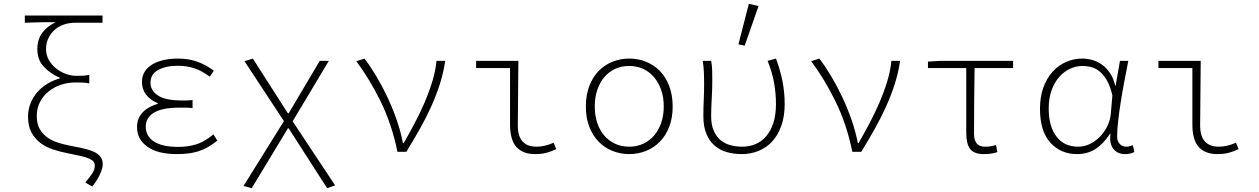

<svg xmlns="http://www.w3.org/2000/svg" viewBox="-20 -801 6640 1013"><path d="M467 183 430 162Q459 127 469.5 110Q480 93 480 73Q480 61 474 52.5Q468 44 452 36.5Q436 29 408.5 22.5Q381 16 339 8Q297 0 258.5 -13Q220 -26 191 -48.5Q162 -71 145 -104Q128 -137 128 -186Q128 -224 141.5 -257Q155 -290 178 -316Q201 -342 231.5 -360Q262 -378 295 -387V-391Q246 -412 211.5 -448.5Q177 -485 177 -542Q177 -593 203 -628Q229 -663 274 -684Q249 -684 230 -684Q211 -684 193 -683.5Q175 -683 155.5 -682.5Q136 -682 111 -681V-719H521V-681H375Q346 -681 318.5 -672Q291 -663 270 -645Q249 -627 236 -601Q223 -575 223 -542Q223 -510 238 -484Q253 -458 276.5 -439.5Q300 -421 327.5 -411Q355 -401 380 -401Q402 -401 415.5 -401.5Q429 -402 451 -406V-361Q431 -365 415 -365.5Q399 -366 377 -366Q340 -366 304 -354.5Q268 -343 239 -320.5Q210 -298 192 -265Q174 -232 174 -189Q174 -147 190 -119.5Q206 -92 232.5 -74Q259 -56 293.5 -46Q328 -36 366 -29Q405 -22 434 -14.5Q463 -7 482.5 3.5Q502 14 512 29Q522 44 522 66Q522 86 509 115.5Q496 145 467 183Z M914 12Q812 12 757.5 -27Q703 -66 703 -130Q703 -157 712 -177Q721 -197 736.5 -212Q752 -227 771.5 -237Q791 -247 812 -253V-257Q772 -273 750.5 -302Q729 -331 729 -368Q729 -399 743 -422Q757 -445 782.5 -460.5Q808 -476 843 -484Q878 -492 920 -492Q975 -492 1021 -475.5Q1067 -459 1108 -428L1087 -396Q1048 -426 1007.5 -440Q967 -454 919 -454Q855 -454 814.5 -432Q774 -410 774 -364Q774 -324 813 -297.5Q852 -271 939 -271Q953 -271 965 -271Q977 -271 996 -273V-231Q975 -233 958.5 -233Q942 -233 925 -233Q837 -233 793 -207Q749 -181 749 -132Q749 -83 792 -54.5Q835 -26 920 -26Q973 -26 1016 -39.5Q1059 -53 1106 -92L1127 -59Q1101 -39 1077 -25Q1053 -11 1027.5 -3Q1002 5 974.5 8.5Q947 12 914 12Z M1308 192 1265 180 1478 -162 1270 -478 1314 -492 1499 -203H1503L1667 -480H1715L1524 -161L1748 177L1706 192L1503 -124H1499Z M2077 0Q2047 -146 1989 -264.5Q1931 -383 1860 -478L1903 -492Q1935 -450 1966 -398Q1997 -346 2024 -288.5Q2051 -231 2072.5 -169.5Q2094 -108 2106 -46H2110Q2138 -95 2167 -149.5Q2196 -204 2220 -260Q2244 -316 2261 -371.5Q2278 -427 2283 -480H2329Q2320 -418 2301 -358.5Q2282 -299 2255.5 -240Q2229 -181 2195.5 -121.5Q2162 -62 2124 0Z M2804 12Q2738 12 2704.5 -25.5Q2671 -63 2671 -145V-442H2492V-480H2715Q2715 -395 2713.5 -308.5Q2712 -222 2712 -139Q2712 -27 2811 -27Q2831 -27 2853.5 -32Q2876 -37 2901 -48L2915 -14Q2889 -2 2863.5 5Q2838 12 2804 12Z M3300 12Q3253 12 3211 -5Q3169 -22 3138 -54Q3107 -86 3089 -132.5Q3071 -179 3071 -239Q3071 -299 3089 -346.5Q3107 -394 3138 -426Q3169 -458 3211 -475Q3253 -492 3300 -492Q3347 -492 3389 -475Q3431 -458 3462 -426Q3493 -394 3511 -346.5Q3529 -299 3529 -239Q3529 -179 3511 -132.5Q3493 -86 3462 -54Q3431 -22 3389 -5Q3347 12 3300 12ZM3300 -27Q3340 -27 3373.5 -42.5Q3407 -58 3431 -86Q3455 -114 3468.5 -153Q3482 -192 3482 -239Q3482 -287 3468.5 -326Q3455 -365 3431 -393.5Q3407 -422 3373.5 -437.5Q3340 -453 3300 -453Q3259 -453 3225.5 -437.5Q3192 -422 3168 -393.5Q3144 -365 3131 -326Q3118 -287 3118 -239Q3118 -192 3131 -153Q3144 -114 3168 -86Q3192 -58 3225.5 -42.5Q3259 -27 3300 -27Z M3894 12Q3850 12 3813 1Q3776 -10 3749 -34Q3722 -58 3706.5 -96Q3691 -134 3691 -188Q3691 -231 3693 -273.5Q3695 -316 3695 -358Q3695 -387 3694 -415Q3693 -443 3688 -480H3732Q3737 -454 3737.5 -428.5Q3738 -403 3738 -372Q3738 -329 3735 -278Q3732 -227 3732 -188Q3732 -143 3745.5 -112Q3759 -81 3781.5 -62Q3804 -43 3834 -35Q3864 -27 3896 -27Q3933 -27 3965.5 -40.5Q3998 -54 4022 -81.5Q4046 -109 4060 -151.5Q4074 -194 4074 -252Q4074 -307 4064.5 -362Q4055 -417 4030 -480L4074 -492Q4097 -431 4108.5 -372Q4120 -313 4120 -252Q4120 -186 4102 -136.5Q4084 -87 4053.5 -54Q4023 -21 3981.5 -4.5Q3940 12 3894 12ZM3909 -560 3876 -567 3931 -781 3982 -769Z M4477 0Q4447 -146 4389 -264.5Q4331 -383 4260 -478L4303 -492Q4335 -450 4366 -398Q4397 -346 4424 -288.5Q4451 -231 4472.5 -169.5Q4494 -108 4506 -46H4510Q4538 -95 4567 -149.5Q4596 -204 4620 -260Q4644 -316 4661 -371.5Q4678 -427 4683 -480H4729Q4720 -418 4701 -358.5Q4682 -299 4655.5 -240Q4629 -181 4595.5 -121.5Q4562 -62 4524 0Z M5171 12Q5119 12 5098.5 -15Q5078 -42 5078 -101V-442H4876V-476L4943 -480H5325V-442H5122Q5119 -266 5119 -95Q5119 -27 5177 -27Q5208 -27 5235 -36L5242 1Q5231 6 5211.5 9Q5192 12 5171 12Z M5663 12Q5576 12 5521.5 -48.5Q5467 -109 5467 -228Q5467 -291 5485 -340Q5503 -389 5534 -423Q5565 -457 5605.5 -474.5Q5646 -492 5690 -492Q5716 -492 5743 -484.5Q5770 -477 5794 -460Q5818 -443 5836.5 -415.5Q5855 -388 5864 -348H5866L5889 -480H5933Q5923 -429 5912.5 -374Q5902 -319 5893.5 -265.5Q5885 -212 5879.5 -164Q5874 -116 5874 -80Q5874 -56 5888 -41.5Q5902 -27 5922 -27Q5931 -27 5940.5 -29.5Q5950 -32 5957 -35L5965 1Q5957 5 5945 8.5Q5933 12 5916 12Q5897 12 5881.5 5.5Q5866 -1 5855 -14.5Q5844 -28 5839.5 -48.5Q5835 -69 5839 -96H5837Q5801 -41 5759 -14.5Q5717 12 5663 12ZM5669 -27Q5700 -27 5729.5 -41Q5759 -55 5783 -79.5Q5807 -104 5822.5 -136Q5838 -168 5841 -204L5849 -298Q5837 -349 5818.5 -379.5Q5800 -410 5778.5 -426.5Q5757 -443 5734 -448Q5711 -453 5692 -453Q5657 -453 5625 -438Q5593 -423 5568 -394.5Q5543 -366 5528 -324Q5513 -282 5513 -228Q5513 -135 5553.5 -81Q5594 -27 5669 -27Z M6404 12Q6338 12 6304.5 -25.5Q6271 -63 6271 -145V-442H6092V-480H6315Q6315 -395 6313.5 -308.5Q6312 -222 6312 -139Q6312 -27 6411 -27Q6431 -27 6453.5 -32Q6476 -37 6501 -48L6515 -14Q6489 -2 6463.5 5Q6438 12 6404 12Z"/></svg>

Font: Source Code Pro Light
Style: Regular
Weight: 300
Monospace: yes
Designer: Paul D. Hunt, Teo Tuominen
Foundry: Adobe Systems Incorporated
Version: Version 2.030;PS 1.000;hotconv 16.6.51;makeotf.lib2.5.65220